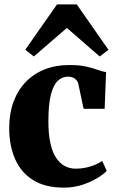

<svg xmlns="http://www.w3.org/2000/svg" viewBox="-20 -846 528 877"><path d="M271.5 11Q185.5 11 130.2 -24Q75 -59 48.5 -120.5Q22 -182 22 -261Q22 -327 41.5 -380.2Q61 -433.5 97.2 -471.2Q133.5 -509 184 -529Q234.5 -549 296 -549Q343 -549 374.2 -541.8Q405.5 -534.5 427 -526.8Q448.5 -519 464.5 -516.5L458 -349H362L338 -461.5Q335.5 -473.5 328.2 -481.2Q321 -489 311 -492.5Q301 -496 291 -496Q264 -496 243.8 -476.8Q223.5 -457.5 212.2 -412.5Q201 -367.5 201 -290.5Q201 -234.5 209.8 -193.8Q218.5 -153 235.2 -126.8Q252 -100.5 275.2 -88Q298.5 -75.5 326.5 -75.5Q349.5 -75.5 371.8 -80.2Q394 -85 413.5 -93Q433 -101 447 -111L467.5 -65.5Q455 -51.5 426 -33.5Q397 -15.5 357.2 -2.2Q317.5 11 271.5 11ZM134.5 -588 95.5 -619 240.5 -826H330.5L475.5 -618.5L435.5 -588L285.5 -718.5Z"/></svg>

Font: Merriweather 72pt Black
Style: Regular
Weight: 900
Version: Version 2.100